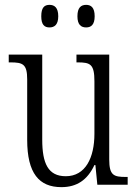

<svg xmlns="http://www.w3.org/2000/svg" viewBox="-20 -761 566 791"><path d="M335 -648C355 -648 370 -659 370 -694C370 -730 355 -741 335 -741C314 -741 299 -730 299 -694C299 -659 314 -648 335 -648ZM184 -648C204 -648 220 -659 220 -694C220 -730 204 -741 184 -741C163 -741 150 -730 150 -694C150 -659 163 -648 184 -648ZM233 10C296 10 340 -19 369 -81H373L381 0H506V-32H499C449 -32 430 -38 430 -104V-536H295V-504H300C352 -504 369 -497 369 -426V-210C369 -111 332 -35 251 -35C178 -35 154 -88 154 -186V-536H16V-504H23C74 -504 92 -497 92 -434V-185C92 -47 141 10 233 10Z"/></svg>

Font: Noto Serif Thai Condensed Light
Style: Regular
Weight: 300
Width: 3
Designer: Monotype Design Team
Foundry: Monotype Imaging Inc.
Version: Version 2.002